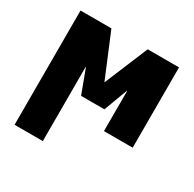

<svg xmlns="http://www.w3.org/2000/svg" viewBox="-161 -689 1086 1077"><g transform="rotate(30 382.0 -150.0)"><path d="M513 -260 456 -107H305L248 -260H246V220H63V-520H263L380 -239H381L498 -520H701V0H515V-260Z"/></g></svg>

Font: Mplus 1p Black
Style: Regular
Weight: 900
Version: Version 1.061